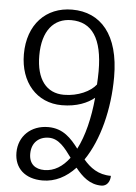

<svg xmlns="http://www.w3.org/2000/svg" viewBox="-53 -768 582 819"><g transform="rotate(5 238.0 -358.5)"><path d="M353 -361C345 -274 326 -196 296 -138C264 -180 229 -219 165 -219C91 -219 39 -169 39 -99C39 -32 85 10 160 10C214 10 261 -15 300 -57C329 -21 362 10 412 10C436 10 449 -11 449 -35C394 -35 359 -62 331 -95C392 -184 426 -319 426 -456C426 -638 345 -727 223 -727C111 -727 34 -647 34 -520C34 -400 106 -317 214 -317C278 -317 324 -337 353 -361ZM219 -362C144 -362 100 -418 100 -520C100 -627 149 -682 223 -682C312 -682 358 -615 358 -475C358 -457 357 -435 356 -418C333 -388 280 -362 219 -362ZM98 -99C98 -147 129 -174 172 -174C214 -174 242 -137 271 -97C242 -58 206 -35 164 -35C125 -35 98 -55 98 -99Z"/></g></svg>

Font: Noto Serif Armenian ExtraCondensed
Style: Regular
Weight: 400
Width: 2
Designer: Monotype Design Team
Foundry: Monotype Imaging Inc.
Version: Version 2.008